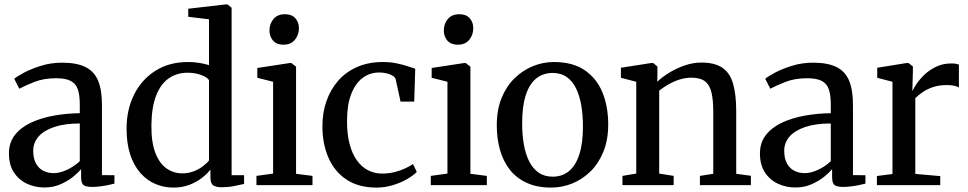

<svg xmlns="http://www.w3.org/2000/svg" viewBox="-20 -839 4386 870"><path d="M181 10.5Q138.5 10.5 102 -6.5Q65.5 -23.5 43 -57.8Q20.5 -92 20.5 -144Q20.5 -193.5 48 -228Q75.5 -262.5 121.5 -283.8Q167.5 -305 224.8 -315.2Q282 -325.5 341.5 -326V-366Q341.5 -408.5 332.5 -434.5Q323.5 -460.5 300.2 -472.5Q277 -484.5 234 -484.5Q178 -484.5 135.2 -467.5Q92.5 -450.5 67.5 -437L44.5 -482Q56.5 -492.5 88.8 -509.8Q121 -527 166 -541Q211 -555 261.5 -555Q328 -555 367.8 -535Q407.5 -515 424.8 -472.8Q442 -430.5 442 -363.5V-45.5L498.5 -45V-7Q487.5 -4 470.5 -0.5Q453.5 3 434 5.5Q414.5 8 397.5 8Q371 8 359.2 0Q347.5 -8 347.5 -36.5V-72.5Q336 -58.5 312.5 -39Q289 -19.5 255.5 -4.5Q222 10.5 181 10.5ZM223.5 -54.5Q252 -54.5 284.2 -69.8Q316.5 -85 341.5 -108.5V-279.5Q272.5 -279.5 225.5 -263.5Q178.5 -247.5 154.5 -220Q130.5 -192.5 130.5 -156Q130.5 -121 142.8 -98.5Q155 -76 176.2 -65.2Q197.5 -54.5 223.5 -54.5Z M766 11Q723 11 684.5 -5.2Q646 -21.5 616.5 -54.8Q587 -88 570.2 -138.2Q553.5 -188.5 553.5 -256.5Q553.5 -342 587.5 -410.2Q621.5 -478.5 684 -518.2Q746.5 -558 832 -558Q859.5 -558 884.2 -553.8Q909 -549.5 927 -544V-751.5L833 -763V-799.5L1003 -819H1010.5L1029.5 -804V-45H1086V-5.5Q1067 -1 1040 4.2Q1013 9.5 985 9.5Q960 9.5 946.8 1.2Q933.5 -7 933.5 -36V-70.5Q918.5 -51 894.2 -32.2Q870 -13.5 837.5 -1.2Q805 11 766 11ZM805.5 -53.5Q834 -53.5 857.8 -62.8Q881.5 -72 899.5 -85.8Q917.5 -99.5 927 -112V-476Q919 -489 891.5 -499.2Q864 -509.5 830 -509.5Q782.5 -509.5 745.8 -484.8Q709 -460 688 -407.2Q667 -354.5 666 -271Q665.5 -193.5 684.2 -145.5Q703 -97.5 735 -75.5Q767 -53.5 805.5 -53.5Z M1142 0V-42L1217.5 -52.5V-468.5L1146 -486.5V-531L1293.5 -553.5H1300L1321.5 -537V-51.5L1396 -42V0ZM1263.5 -636.5Q1233.5 -636.5 1217.2 -655Q1201 -673.5 1201 -701Q1201 -730.5 1219 -752.5Q1237 -774.5 1271 -774.5H1272Q1302 -774.5 1318.2 -756.5Q1334.5 -738.5 1334.5 -711Q1334.5 -681.5 1316.5 -659Q1298.5 -636.5 1264.5 -636.5Z M1686 11Q1605 11 1550.5 -25Q1496 -61 1468.5 -123.8Q1441 -186.5 1441 -265.5Q1440.5 -326.5 1458.8 -379.5Q1477 -432.5 1512 -472.8Q1547 -513 1598.2 -535.5Q1649.5 -558 1715 -558Q1749 -558 1777.2 -552Q1805.5 -546 1827 -539Q1848.5 -532 1861.5 -527.5L1857 -378.5H1795L1773 -479.5Q1771.5 -487.5 1760.8 -494.8Q1750 -502 1733.8 -506.2Q1717.5 -510.5 1698 -510.5Q1656 -510.5 1623.2 -486Q1590.5 -461.5 1571.5 -413Q1552.5 -364.5 1552.5 -293Q1552 -233 1563.8 -187.8Q1575.5 -142.5 1596.8 -112.8Q1618 -83 1647.2 -67.8Q1676.5 -52.5 1711.5 -52.5Q1740.5 -52.5 1767 -59Q1793.5 -65.5 1815 -75.5Q1836.5 -85.5 1851.5 -95.5L1868.5 -60Q1852 -43 1823.5 -26.8Q1795 -10.5 1759.5 0.2Q1724 11 1686 11Z M1932 0V-42L2007.5 -52.5V-468.5L1936 -486.5V-531L2083.5 -553.5H2090L2111.5 -537V-51.5L2186 -42V0ZM2053.5 -636.5Q2023.5 -636.5 2007.2 -655Q1991 -673.5 1991 -701Q1991 -730.5 2009 -752.5Q2027 -774.5 2061 -774.5H2062Q2092 -774.5 2108.2 -756.5Q2124.5 -738.5 2124.5 -711Q2124.5 -681.5 2106.5 -659Q2088.5 -636.5 2054.5 -636.5Z M2231 -271.5Q2231 -341 2252.5 -394.2Q2274 -447.5 2311.2 -484Q2348.5 -520.5 2394.5 -539.2Q2440.5 -558 2490 -558Q2575.5 -558 2630 -520.5Q2684.5 -483 2710.2 -419.2Q2736 -355.5 2736 -275.5Q2736 -206 2714.5 -152.5Q2693 -99 2656 -62.5Q2619 -26 2572.8 -7.5Q2526.5 11 2477.5 11Q2413.5 11 2366.8 -10.5Q2320 -32 2290 -70.2Q2260 -108.5 2245.5 -160Q2231 -211.5 2231 -271.5ZM2484.5 -38.5Q2528 -38.5 2558.5 -63.8Q2589 -89 2605.2 -139.8Q2621.5 -190.5 2621.5 -266.5Q2621.5 -317 2614 -361Q2606.5 -405 2590.5 -438Q2574.5 -471 2548.2 -489.8Q2522 -508.5 2484.5 -508.5Q2440.5 -508.5 2409.5 -483.2Q2378.5 -458 2362.2 -407.5Q2346 -357 2346 -280Q2346 -229.5 2353.5 -185.5Q2361 -141.5 2377.5 -108.5Q2394 -75.5 2420.2 -57Q2446.5 -38.5 2484.5 -38.5Z M2863 -52.5V-468.5L2793.5 -486.5V-532L2931 -553.5H2939.5L2959 -537.5V-496.5L2958 -468.5Q2978.5 -488.5 3010.8 -508.5Q3043 -528.5 3081.2 -542Q3119.5 -555.5 3158 -555.5Q3219.5 -555.5 3254 -531.5Q3288.5 -507.5 3302.2 -458.2Q3316 -409 3316 -334V-51.5L3382.5 -42.5V0H3151.5V-42L3212 -51.5V-333Q3212 -384.5 3204.2 -418.8Q3196.5 -453 3175.2 -470Q3154 -487 3112.5 -487Q3085 -487 3058.8 -478.5Q3032.5 -470 3009 -456.5Q2985.5 -443 2967 -428.5V-52.5L3032.5 -42V0H2800.5V-42Z M3584 10.5Q3541.5 10.5 3505 -6.5Q3468.5 -23.5 3446 -57.8Q3423.5 -92 3423.5 -144Q3423.5 -193.5 3451 -228Q3478.5 -262.5 3524.5 -283.8Q3570.5 -305 3627.8 -315.2Q3685 -325.5 3744.5 -326V-366Q3744.5 -408.5 3735.5 -434.5Q3726.5 -460.5 3703.2 -472.5Q3680 -484.5 3637 -484.5Q3581 -484.5 3538.2 -467.5Q3495.5 -450.5 3470.5 -437L3447.5 -482Q3459.5 -492.5 3491.8 -509.8Q3524 -527 3569 -541Q3614 -555 3664.5 -555Q3731 -555 3770.8 -535Q3810.5 -515 3827.8 -472.8Q3845 -430.5 3845 -363.5V-45.5L3901.5 -45V-7Q3890.5 -4 3873.5 -0.5Q3856.5 3 3837 5.5Q3817.5 8 3800.5 8Q3774 8 3762.2 0Q3750.5 -8 3750.5 -36.5V-72.5Q3739 -58.5 3715.5 -39Q3692 -19.5 3658.5 -4.5Q3625 10.5 3584 10.5ZM3626.5 -54.5Q3655 -54.5 3687.2 -69.8Q3719.5 -85 3744.5 -108.5V-279.5Q3675.5 -279.5 3628.5 -263.5Q3581.5 -247.5 3557.5 -220Q3533.5 -192.5 3533.5 -156Q3533.5 -121 3545.8 -98.5Q3558 -76 3579.2 -65.2Q3600.5 -54.5 3626.5 -54.5Z M3953.5 0V-41.5L4024 -50.5V-468.5L3955 -486.5V-532L4088.5 -553.5H4096.5L4116.5 -538V-515L4114 -427.5L4116 -429.5Q4120.5 -440 4133.8 -459.8Q4147 -479.5 4169.2 -500.8Q4191.5 -522 4222 -536.8Q4252.5 -551.5 4290.5 -551.5Q4304 -551.5 4312 -550Q4320 -548.5 4325 -546.5V-442Q4319.5 -446.5 4305.8 -450Q4292 -453.5 4271 -453.5Q4234.5 -453.5 4207.2 -444.2Q4180 -435 4160.8 -421.5Q4141.5 -408 4127.5 -394.5V-51L4240.5 -41V0Z"/></svg>

Font: Merriweather 48pt
Style: Regular
Weight: 400
Version: Version 2.100